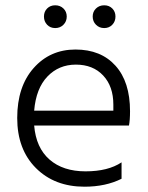

<svg xmlns="http://www.w3.org/2000/svg" viewBox="-20 -700 559 725"><path d="M188.5 -680Q207 -680 219.5 -668Q232 -656 232 -637.5Q232 -619 219.5 -606.5Q207 -594 188.5 -594Q170 -594 158 -606.5Q146 -619 146 -637.5Q146 -656 158 -668Q170 -680 188.5 -680ZM373.5 -680Q392 -680 404 -668Q416 -656 416 -637.5Q416 -619 404 -606.5Q392 -594 373.5 -594Q355 -594 342.5 -606.5Q330 -619 330 -637.5Q330 -656 342.5 -668Q355 -680 373.5 -680ZM109 -282H408V-305Q408 -374 369.5 -415Q331 -456 266.5 -456Q202 -456 159 -411Q116 -366 109 -282ZM299 5Q186 5 115.5 -65.5Q45 -136 45 -254.5Q45 -373 107 -443Q169 -513 265 -513Q361 -513 416 -452Q471 -391 471 -280Q471 -246 467 -226H109Q116 -142 167 -97.5Q218 -53 303 -53Q388 -53 439 -87V-25Q379 5 299 5Z"/></svg>

Font: Hind Mysuru Light
Style: Regular
Weight: 300
Designer: Manushi Parikh, Hitesh Malaviya
Foundry: Indian Type Foundry
Version: Version 0.703;PS 1.0;hotconv 1.0.86;makeotf.lib2.5.63406